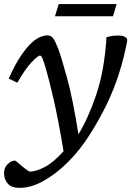

<svg xmlns="http://www.w3.org/2000/svg" viewBox="-23 -697 661 950"><path d="M63 -288 20 -308Q51.5 -378 80.2 -420.5Q109 -463 133.2 -485Q157.5 -507 177.2 -514.5Q197 -522 210.5 -522Q229.5 -522 239.8 -508Q250 -494 265.5 -454.5Q279.5 -418 308.5 -312.8Q337.5 -207.5 365 -32.5Q413 -110 453.2 -228.5Q493.5 -347 504 -513Q525 -518.5 538 -520Q551 -521.5 565.5 -521Q585.5 -520.5 597.2 -513.5Q609 -506.5 606 -492Q589.5 -406.5 565 -330.5Q540.5 -254.5 505.5 -181.8Q470.5 -109 422.5 -33Q375 43 315.2 103Q255.5 163 193.2 197.8Q131 232.5 75 232.5Q32.5 232.5 14.8 210.8Q-3 189 -3 160.5Q-3 132.5 15 115Q33 97.5 51 97.5Q53.5 97.5 63.2 106Q73 114.5 85 124.5Q97 134.5 108.8 143.2Q120.5 152 127 152Q155.5 152 198.8 129.2Q242 106.5 291.5 51Q264 -113 241.2 -210.2Q218.5 -307.5 206 -350Q193 -394.5 187 -408.2Q181 -422 174.5 -422Q165 -422 133.5 -389.2Q102 -356.5 63 -288ZM249 -616.5 267.5 -677H554L536 -616.5Z"/></svg>

Font: Newsreader 6pt
Style: Italic
Weight: 400
Italic angle: -17°
Designer: Hugues Gentile
Foundry: Production Type
Version: Version 1.003; ttfautohint (v1.8.3)